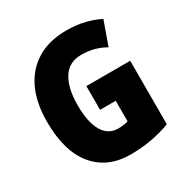

<svg xmlns="http://www.w3.org/2000/svg" viewBox="-168 -861 973 1009"><g transform="rotate(-30 318.5 -357.0)"><path d="M316 -418H582V-33Q527 -12 465.5 -1Q404 10 339 10Q200 10 121.5 -84.5Q43 -179 43 -359Q43 -473 81.5 -554.5Q120 -636 193 -680Q266 -724 371 -724Q430 -724 481 -711.5Q532 -699 570 -679L519 -536Q454 -574 375 -574Q299 -574 262.5 -515Q226 -456 226 -354Q226 -250 258 -195.5Q290 -141 350 -141Q382 -141 411 -149V-274H316Z"/></g></svg>

Font: Noto Sans Myanmar UI Condensed Black
Style: Regular
Weight: 900
Width: 3
Designer: Monotype Design Team
Foundry: Monotype Imaging Inc.
Version: Version 2.103; ttfautohint (v1.8.4.7-5d5b)